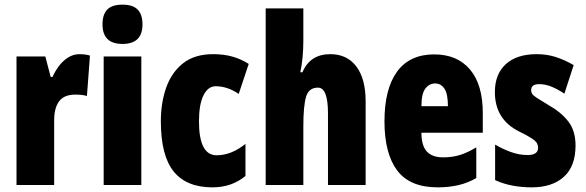

<svg xmlns="http://www.w3.org/2000/svg" viewBox="-20 -796 2520 826"><path d="M322 -563Q332 -563 342 -562Q352 -561 367 -557L354 -383Q335 -389 304 -389Q256 -389 234.5 -360.5Q213 -332 213 -278V0H51V-553H175L198 -465H206Q216 -488 232.5 -510.5Q249 -533 272 -548Q295 -563 322 -563Z M507 -776Q552 -776 572.5 -754.5Q593 -733 593 -691Q593 -607 507 -607Q421 -607 421 -691Q421 -734 441.5 -755Q462 -776 507 -776ZM588 -553V0H426V-553Z M894 10Q782 10 727 -58.5Q672 -127 672 -274Q672 -355 695.5 -420.5Q719 -486 768.5 -524.5Q818 -563 897 -563Q943 -563 980 -552.5Q1017 -542 1050 -521L1007 -392Q958 -425 908 -425Q875 -425 855.5 -386Q836 -347 836 -274Q836 -128 912 -128Q975 -128 1036 -177V-39Q977 10 894 10Z M1285 -621Q1285 -587 1282 -552.5Q1279 -518 1272 -485H1281Q1314 -563 1401 -563Q1473 -563 1513 -510Q1553 -457 1553 -360V0H1391V-308Q1391 -419 1348 -419Q1308 -419 1296.5 -379Q1285 -339 1285 -253V0H1123V-760H1285Z M1848 -562Q1947 -562 2002 -497Q2057 -432 2057 -310V-225H1793Q1793 -170 1816 -144.5Q1839 -119 1887 -119Q1925 -119 1958 -129Q1991 -139 2029 -162V-30Q1993 -9 1952 0.5Q1911 10 1863 10Q1743 10 1688.5 -63Q1634 -136 1634 -274Q1634 -413 1688 -487.5Q1742 -562 1848 -562ZM1852 -437Q1827 -437 1810 -415Q1793 -393 1793 -339H1907Q1907 -392 1892 -414.5Q1877 -437 1852 -437Z M2456 -170Q2456 -81 2406 -35.5Q2356 10 2267 10Q2227 10 2187.5 3Q2148 -4 2110 -21V-174Q2140 -156 2176.5 -142.5Q2213 -129 2250 -129Q2295 -129 2295 -161Q2295 -170 2290.5 -179Q2286 -188 2268.5 -200Q2251 -212 2212 -231Q2109 -283 2109 -400Q2109 -477 2156 -520Q2203 -563 2289 -563Q2332 -563 2370 -551Q2408 -539 2448 -516L2408 -393Q2383 -410 2355.5 -422Q2328 -434 2299 -434Q2265 -434 2265 -408Q2265 -399 2269.5 -392Q2274 -385 2291 -374Q2308 -363 2343 -342Q2393 -314 2424.5 -274Q2456 -234 2456 -170Z"/></svg>

Font: Noto Sans Gujarati UI ExtraCondensed Black
Style: Regular
Weight: 900
Width: 2
Designer: Jelle Bosma - Monotype Design Team, Universal Thirst
Foundry: Monotype Imaging Inc.
Version: Version 2.106; ttfautohint (v1.8.4.7-5d5b)